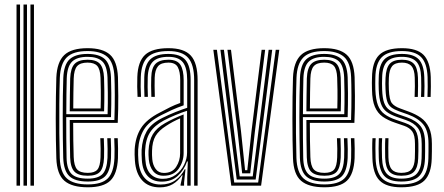

<svg xmlns="http://www.w3.org/2000/svg" viewBox="-20 -820 1963 848"><path d="M114.5 0V-800H130V0ZM53 0V-800H68.5V0ZM83.8 0V-800H99.2V0Z M367.8 7.2Q297.8 7.2 264.5 -21.5Q231.2 -50.2 228.8 -121.2Q227.5 -155.8 226.9 -201.2Q226.2 -246.8 226.2 -296.1Q226.2 -345.5 226.9 -392.5Q227.5 -439.5 228.8 -477.2Q231.8 -546.5 263.9 -576.9Q296 -607.2 366.8 -607.2Q433.8 -607.2 465.8 -578.5Q497.8 -549.8 501 -479.5Q502 -451.2 502.4 -396.2Q502.8 -341.2 500 -277.2H303.2Q303.2 -195 305.5 -126.5Q306.8 -88 320.2 -72.2Q333.8 -56.5 367.8 -56.5Q398 -56.5 410.2 -71Q422.5 -85.5 424 -125Q425.5 -158 423 -209.5H438.5Q440.8 -157.5 439.5 -124.2Q437.5 -78.8 421.6 -61.2Q405.8 -43.8 367.8 -43.8Q326.2 -43.8 308.8 -62Q291.2 -80.2 289.8 -125Q288.8 -156 288.4 -203Q288 -250 288 -290H485.2Q487.2 -348.5 487 -400Q486.8 -451.5 485.5 -479.2Q482.8 -544.2 453.5 -569.4Q424.2 -594.5 366.8 -594.5Q302.8 -594.5 274.8 -566.5Q246.8 -538.5 244.2 -476.5Q242.5 -425.2 242 -360.5Q241.5 -295.8 242 -232.5Q242.5 -169.2 244 -122.5Q246.2 -58.2 275.4 -31.9Q304.5 -5.5 367.8 -5.5Q429.2 -5.5 455.9 -31.9Q482.5 -58.2 485.5 -122Q486.2 -138.8 486 -162Q485.8 -185.2 484.5 -209.5H500Q501 -187.8 501.4 -164Q501.8 -140.2 501 -121.2Q497.8 -51.5 467.2 -22.1Q436.8 7.2 367.8 7.2ZM367.8 -18.2Q311.5 -18.2 286.5 -41.8Q261.5 -65.2 259.2 -123Q258.2 -160 257.6 -206.4Q257 -252.8 257 -301.8Q257 -350.8 257.6 -395.9Q258.2 -441 259.5 -475.2Q261.8 -534.2 287.2 -558Q312.8 -581.8 366.8 -581.8Q417.2 -581.8 442.4 -559.4Q467.5 -537 470.2 -478.5Q471.2 -455.5 471.6 -408.4Q472 -361.2 470.2 -302.8H272.5Q272.5 -251.2 272.8 -211Q273 -170.8 274 -124.2Q274.8 -73.8 295.5 -52.4Q316.2 -31 367.8 -31Q412.5 -31 432.4 -50.9Q452.2 -70.8 454.8 -123Q456.2 -157.8 453.8 -209.5H469.2Q471.8 -158 470.2 -122.5Q467.5 -64.8 444.5 -41.5Q421.5 -18.2 367.8 -18.2ZM272.8 -315.5H455.2Q456.8 -366.5 456.2 -411.2Q455.8 -456 454.8 -478Q452.5 -529.8 431.2 -549.4Q410 -569 366.8 -569Q320.5 -569 298.6 -548.1Q276.8 -527.2 274.8 -474.5Q274 -448 273.4 -403.9Q272.8 -359.8 272.8 -315.5ZM288 -328.2Q288.2 -359.8 288.6 -398.2Q289 -436.8 290 -473.8Q291.8 -519.5 309.5 -537.9Q327.2 -556.2 366.8 -556.2Q404.5 -556.2 421 -538.4Q437.5 -520.5 439.5 -477Q440.2 -459 440.8 -419Q441.2 -379 439.8 -328.2ZM303.5 -341H424.5Q425.8 -385.2 425.2 -422.9Q424.8 -460.5 424 -476.5Q422.5 -514.2 409.4 -528.9Q396.2 -543.5 366.8 -543.5Q334.5 -543.5 320.6 -527.9Q306.8 -512.2 305.5 -473Q304.8 -443.8 304.2 -411.2Q303.8 -378.8 303.5 -341Z M837.5 0V-466Q837.5 -534.8 811.1 -564.6Q784.8 -594.5 723.8 -594.5Q660.8 -594.5 632.4 -567.8Q604 -541 601.8 -479.5Q601 -459.5 601.2 -436.8Q601.5 -414 602.8 -392.2H587.5Q586.2 -415 586 -436.9Q585.8 -458.8 586.5 -480Q588.8 -548.2 620.8 -577.8Q652.8 -607.2 723.8 -607.2Q793 -607.2 822.9 -574.4Q852.8 -541.5 852.8 -466V0ZM807 0V-37.2L809.5 -107H806.2Q793 -68.8 765.2 -43.2Q737.5 -17.8 693.8 -17.8Q655.5 -17.8 632.5 -42Q609.5 -66.2 606.5 -112.8Q605.8 -126 605.4 -136.8Q605 -147.5 605.5 -157.8Q608.2 -205.2 627.8 -239.8Q647.2 -274.2 697.8 -299.5Q725.2 -313.2 755 -325.1Q784.8 -337 806.8 -343.8V-466Q806.8 -521 787.6 -545Q768.5 -569 723.8 -569Q676.8 -569 655.5 -547.9Q634.2 -526.8 632.5 -478.2Q631.8 -458.8 632 -436.1Q632.2 -413.5 633.2 -392.2H618Q617 -414.2 616.8 -437.1Q616.5 -460 617.2 -478.8Q619 -534 643.9 -557.9Q668.8 -581.8 723.8 -581.8Q776.5 -581.8 799.2 -554.9Q822 -528 822 -466V0ZM685.5 7.5Q636 7.5 607.9 -23.4Q579.8 -54.2 575.8 -110.5Q573.8 -139.2 574.8 -160.5Q578 -214.5 602.4 -253.6Q626.8 -292.8 686.5 -323.2Q712.2 -337 731.9 -346.8Q751.5 -356.5 776 -365.2V-466Q776 -503.5 765.2 -523.5Q754.5 -543.5 723.8 -543.5Q691.5 -543.5 677.9 -527.4Q664.2 -511.2 663.2 -476.8Q662.8 -462 662.8 -440.8Q662.8 -419.5 663.8 -392.2H648.5Q647.5 -421.2 647.4 -441.4Q647.2 -461.5 648 -478Q649.2 -520.5 667.2 -538.4Q685.2 -556.2 723.8 -556.2Q762.5 -556.2 776.9 -533.5Q791.2 -510.8 791.2 -466V-354.8Q763.2 -345.2 739 -334.1Q714.8 -323 691.8 -311.2Q636.8 -283.2 615 -246.5Q593.2 -209.8 590.2 -159.2Q589.8 -147.5 590 -136.2Q590.2 -125 591.2 -111.8Q594.8 -60 620.2 -32.5Q645.8 -5 689.8 -5Q728.2 -5 754.8 -24Q781.2 -43 795.8 -72.5H799.2L793 -13.2V0H777.5V-4.5L786.5 -46H783.8Q766.5 -20.5 742.8 -6.5Q719 7.5 685.5 7.5ZM698.8 -30.2Q732.2 -30.2 756.2 -48Q780.2 -65.8 793.2 -92.4Q806.2 -119 806.2 -145.5V-330.8Q783.2 -323.5 755.8 -312.1Q728.2 -300.8 703.5 -287.8Q662.2 -265.8 642.6 -235.2Q623 -204.8 620.8 -155Q620 -144 620.6 -134.2Q621.2 -124.5 622 -114.2Q624.5 -72.5 644.9 -51.4Q665.2 -30.2 698.8 -30.2ZM702 -43.8Q672.8 -43.8 656.6 -63.8Q640.5 -83.8 637.2 -115.2Q635.2 -137.5 636 -154Q638.2 -199.2 655.1 -227.2Q672 -255.2 708.8 -276Q726 -286 748 -296.2Q770 -306.5 791 -314.5V-144Q791 -106.2 769.2 -75Q747.5 -43.8 702 -43.8ZM704 -56.2Q740.8 -56.2 758.1 -83.1Q775.5 -110 775.5 -143V-297.2Q758.8 -290 743.6 -281.9Q728.5 -273.8 714 -264.2Q681.8 -244 667.1 -219.6Q652.5 -195.2 651.5 -154Q650.8 -135.5 652.5 -116.8Q654.8 -91.2 667.5 -73.8Q680.2 -56.2 704 -56.2Z M1001.5 0 922.2 -600H938L1014.5 -13.8H1120.2L1197.8 -600H1213.5L1133.2 0ZM1025.5 -27.2 999.8 -227.2 953.5 -600H969L1014.8 -231.2L1038.5 -41H1096.2L1120.5 -232.2L1166.5 -600H1182.2L1135.2 -228L1109.2 -27.2ZM1049.5 -54.5 1029.8 -235.2 984.5 -600H1000.2L1044.5 -239.8L1062.5 -68.2H1072.2L1090.8 -240.8L1135.5 -600H1151L1105.5 -236.8L1085.2 -54.5Z M1413 7.2Q1343 7.2 1309.8 -21.5Q1276.5 -50.2 1274 -121.2Q1272.8 -155.8 1272.1 -201.2Q1271.5 -246.8 1271.5 -296.1Q1271.5 -345.5 1272.1 -392.5Q1272.8 -439.5 1274 -477.2Q1277 -546.5 1309.1 -576.9Q1341.2 -607.2 1412 -607.2Q1479 -607.2 1511 -578.5Q1543 -549.8 1546.2 -479.5Q1547.2 -451.2 1547.6 -396.2Q1548 -341.2 1545.2 -277.2H1348.5Q1348.5 -195 1350.8 -126.5Q1352 -88 1365.5 -72.2Q1379 -56.5 1413 -56.5Q1443.2 -56.5 1455.5 -71Q1467.8 -85.5 1469.2 -125Q1470.8 -158 1468.2 -209.5H1483.8Q1486 -157.5 1484.8 -124.2Q1482.8 -78.8 1466.9 -61.2Q1451 -43.8 1413 -43.8Q1371.5 -43.8 1354 -62Q1336.5 -80.2 1335 -125Q1334 -156 1333.6 -203Q1333.2 -250 1333.2 -290H1530.5Q1532.5 -348.5 1532.2 -400Q1532 -451.5 1530.8 -479.2Q1528 -544.2 1498.8 -569.4Q1469.5 -594.5 1412 -594.5Q1348 -594.5 1320 -566.5Q1292 -538.5 1289.5 -476.5Q1287.8 -425.2 1287.2 -360.5Q1286.8 -295.8 1287.2 -232.5Q1287.8 -169.2 1289.2 -122.5Q1291.5 -58.2 1320.6 -31.9Q1349.8 -5.5 1413 -5.5Q1474.5 -5.5 1501.1 -31.9Q1527.8 -58.2 1530.8 -122Q1531.5 -138.8 1531.2 -162Q1531 -185.2 1529.8 -209.5H1545.2Q1546.2 -187.8 1546.6 -164Q1547 -140.2 1546.2 -121.2Q1543 -51.5 1512.5 -22.1Q1482 7.2 1413 7.2ZM1413 -18.2Q1356.8 -18.2 1331.8 -41.8Q1306.8 -65.2 1304.5 -123Q1303.5 -160 1302.9 -206.4Q1302.2 -252.8 1302.2 -301.8Q1302.2 -350.8 1302.9 -395.9Q1303.5 -441 1304.8 -475.2Q1307 -534.2 1332.5 -558Q1358 -581.8 1412 -581.8Q1462.5 -581.8 1487.6 -559.4Q1512.8 -537 1515.5 -478.5Q1516.5 -455.5 1516.9 -408.4Q1517.2 -361.2 1515.5 -302.8H1317.8Q1317.8 -251.2 1318 -211Q1318.2 -170.8 1319.2 -124.2Q1320 -73.8 1340.8 -52.4Q1361.5 -31 1413 -31Q1457.8 -31 1477.6 -50.9Q1497.5 -70.8 1500 -123Q1501.5 -157.8 1499 -209.5H1514.5Q1517 -158 1515.5 -122.5Q1512.8 -64.8 1489.8 -41.5Q1466.8 -18.2 1413 -18.2ZM1318 -315.5H1500.5Q1502 -366.5 1501.5 -411.2Q1501 -456 1500 -478Q1497.8 -529.8 1476.5 -549.4Q1455.2 -569 1412 -569Q1365.8 -569 1343.9 -548.1Q1322 -527.2 1320 -474.5Q1319.2 -448 1318.6 -403.9Q1318 -359.8 1318 -315.5ZM1333.2 -328.2Q1333.5 -359.8 1333.9 -398.2Q1334.2 -436.8 1335.2 -473.8Q1337 -519.5 1354.8 -537.9Q1372.5 -556.2 1412 -556.2Q1449.8 -556.2 1466.2 -538.4Q1482.8 -520.5 1484.8 -477Q1485.5 -459 1486 -419Q1486.5 -379 1485 -328.2ZM1348.8 -341H1469.8Q1471 -385.2 1470.5 -422.9Q1470 -460.5 1469.2 -476.5Q1467.8 -514.2 1454.6 -528.9Q1441.5 -543.5 1412 -543.5Q1379.8 -543.5 1365.9 -527.9Q1352 -512.2 1350.8 -473Q1350 -443.8 1349.5 -411.2Q1349 -378.8 1348.8 -341Z M1752.2 -43.8Q1716.8 -43.8 1699.6 -61.9Q1682.5 -80 1681.2 -124Q1681 -141.8 1680.8 -164Q1680.5 -186.2 1681.8 -209.5H1695.8Q1695 -190 1695 -167.6Q1695 -145.2 1695.5 -125Q1696.5 -88.2 1709.9 -72.4Q1723.2 -56.5 1752.2 -56.5Q1785 -56.5 1797.9 -72.4Q1810.8 -88.2 1812.2 -120.2Q1813 -137.8 1812.9 -152.1Q1812.8 -166.5 1812.8 -184.8Q1812.8 -223 1800.8 -239.5Q1788.8 -256 1765.8 -264L1725.2 -278Q1692.8 -288.8 1670.2 -304.5Q1647.8 -320.2 1635.8 -348.1Q1623.8 -376 1623 -423.8Q1622.2 -441.5 1622.5 -454.1Q1622.8 -466.8 1623 -476.8Q1623.8 -545.8 1654 -576.5Q1684.2 -607.2 1755.2 -607.2Q1821 -607.2 1850.5 -577.8Q1880 -548.2 1882.5 -480Q1883 -461.8 1883 -438Q1883 -414.2 1882 -392H1868Q1869 -412.5 1869 -436.1Q1869 -459.8 1868.5 -479.2Q1866.2 -541 1839.9 -567.8Q1813.5 -594.5 1755.2 -594.5Q1692.2 -594.5 1665.5 -566.6Q1638.8 -538.8 1637.8 -476.8Q1637.5 -462 1637.4 -451.1Q1637.2 -440.2 1637.8 -423.8Q1639.5 -380.5 1649.1 -355.4Q1658.8 -330.2 1678.4 -315.8Q1698 -301.2 1729.8 -290.5L1769.5 -276.8Q1802.8 -265.2 1815.2 -244.5Q1827.8 -223.8 1827.8 -184.8Q1827.8 -169.2 1827.9 -153.9Q1828 -138.5 1827 -120.2Q1825.8 -80.8 1809.1 -62.2Q1792.5 -43.8 1752.2 -43.8ZM1752.2 -18.2Q1699.5 -18.2 1677.1 -43.2Q1654.8 -68.2 1653 -122.5Q1652.5 -142.8 1652.2 -163.8Q1652 -184.8 1653.2 -209.5H1667.8Q1666.2 -184.2 1666.5 -161.9Q1666.8 -139.5 1667.2 -123.2Q1668.8 -74 1688.5 -52.5Q1708.2 -31 1752.2 -31Q1801.5 -31 1821 -53Q1840.5 -75 1842 -120Q1842.8 -138 1842.6 -152.2Q1842.5 -166.5 1842.5 -184.8Q1842.5 -232 1825.6 -254.5Q1808.8 -277 1773.5 -289.5L1734.2 -303Q1705.2 -313 1687.9 -326.1Q1670.5 -339.2 1662.4 -362Q1654.2 -384.8 1652.8 -423.8Q1652 -440.5 1652.2 -451.5Q1652.5 -462.5 1652.8 -476.8Q1653.5 -531.8 1676.6 -556.8Q1699.8 -581.8 1755.2 -581.8Q1806.8 -581.8 1829.5 -557.9Q1852.2 -534 1854 -478.8Q1854.8 -461 1854.9 -440Q1855 -419 1853.8 -392H1839.5Q1840.8 -420 1840.6 -441Q1840.5 -462 1840 -478.8Q1838.5 -528 1818.2 -548.5Q1798 -569 1755.2 -569Q1708.5 -569 1688.5 -547.1Q1668.5 -525.2 1667.8 -476.8Q1667.5 -461.8 1667.2 -451.1Q1667 -440.5 1667.8 -423.8Q1669.2 -386.5 1676.6 -366.1Q1684 -345.8 1699 -335Q1714 -324.2 1738.5 -315.5L1777.2 -302Q1818.2 -287.5 1837.9 -262.2Q1857.5 -237 1857.5 -184.8Q1857.5 -166.5 1857.6 -151.9Q1857.8 -137.2 1857 -119.8Q1855.2 -67.2 1832 -42.8Q1808.8 -18.2 1752.2 -18.2ZM1752.2 7.2Q1686.5 7.2 1656.8 -22.5Q1627 -52.2 1624.8 -121.2Q1624 -142.8 1623.9 -165.6Q1623.8 -188.5 1625 -209.5H1639.2Q1638 -189.8 1638.1 -165.8Q1638.2 -141.8 1638.8 -122Q1640.8 -59.8 1667.2 -32.6Q1693.8 -5.5 1752.2 -5.5Q1816 -5.5 1843.1 -32.6Q1870.2 -59.8 1872 -119.5Q1872.5 -137.2 1872.5 -151.9Q1872.5 -166.5 1872.5 -184.8Q1872.5 -241.8 1849.8 -270Q1827 -298.2 1781 -314.8L1743 -328.2Q1720.5 -336.5 1707.9 -346.1Q1695.2 -355.8 1689.8 -373.5Q1684.2 -391.2 1682.8 -424Q1681.2 -448.8 1682.8 -476.5Q1684.8 -519.2 1701 -537.8Q1717.2 -556.2 1755.2 -556.2Q1790.8 -556.2 1807.6 -538.5Q1824.5 -520.8 1826 -477.2Q1826.2 -463.8 1826.4 -441.1Q1826.5 -418.5 1825.5 -392H1811.2Q1812.5 -417.5 1812.4 -438.8Q1812.2 -460 1811.8 -476.8Q1810.8 -513 1797.2 -528.2Q1783.8 -543.5 1755.2 -543.5Q1725 -543.5 1712 -527.9Q1699 -512.2 1697.5 -476.5Q1697 -462.2 1696.9 -451.1Q1696.8 -440 1697.5 -424Q1699.5 -379.2 1710.4 -364.9Q1721.2 -350.5 1747.5 -341L1784.8 -327.2Q1815.8 -316 1838.8 -299.9Q1861.8 -283.8 1874.6 -256.6Q1887.5 -229.5 1887.5 -184.8Q1887.5 -166.2 1887.5 -151.9Q1887.5 -137.5 1886.8 -119.5Q1885 -54.2 1855.2 -23.5Q1825.5 7.2 1752.2 7.2Z"/></svg>

Font: Big Shoulders Inline Display Medium
Style: Regular
Weight: 500
Designer: Patric King
Foundry: XO Type Co
Version: Version 1.000